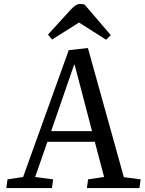

<svg xmlns="http://www.w3.org/2000/svg" viewBox="-20 -952 732 972"><path d="M425 -709 607 -55 692 -44 686 0H420L426 -44L507 -56L460 -234H220L158 -56L249 -44L243 0H12L18 -44L97 -56L328 -698ZM239 -288H446L358 -624H355ZM541 -774 517 -751 380 -838 244 -752 223 -777 337 -902Q352 -918 363 -925Q374 -932 385 -932Q394 -932 399 -931Q404 -930 409 -928Z"/></svg>

Font: Literata 18pt
Style: Italic
Weight: 400
Italic angle: -2°
Designer: Latin by Veronika Burian and Jose Scaglione. Greek by Irene Vlachou. Cyrillic by Vera Evstafieva
Foundry: TypeTogether
Version: Version 3.103;gftools[0.9.29]